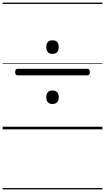

<svg xmlns="http://www.w3.org/2000/svg" viewBox="-20 -989 803 1468"><path d="M114 -413Q105 -413 100.5 -419Q96 -425 96 -437Q96 -463 114 -463H649Q658 -463 662.5 -456.5Q667 -450 667 -437Q667 -413 649 -413ZM381 -194Q358 -194 346 -207Q334 -220 334 -246Q334 -272 346 -284.5Q358 -297 381 -297Q405 -297 417 -284.5Q429 -272 429 -246Q429 -220 417 -207Q405 -194 381 -194ZM381 -577Q358 -577 346 -590.5Q334 -604 334 -629Q334 -655 346 -668Q358 -681 381 -681Q405 -681 417 -668Q429 -655 429 -629Q429 -604 417 -590.5Q405 -577 381 -577ZM0 449H763V459H0ZM0 -20H763V0H0ZM0 -505H763V-500H0ZM0 -969H763V-959H0Z"/></svg>

Font: Playwrite IT Trad Guides
Style: Regular
Weight: 400
Designer: Veronika Burian, José Scaglione
Foundry: TypeTogether
Version: Version 1.003